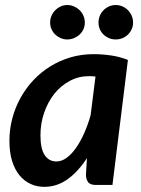

<svg xmlns="http://www.w3.org/2000/svg" viewBox="-20 -736 561 764"><path d="M17.5 0ZM427.5 0 489 -497.5C467 -506.2 444.4 -512.2 421.2 -515.5C398.1 -518.8 375 -520.5 352 -520.5C320 -520.5 289.6 -516.2 260.8 -507.8C231.9 -499.2 205.1 -487.3 180.2 -472C155.4 -456.7 133 -438.3 113 -417C93 -395.7 75.9 -372.2 61.8 -346.8C47.6 -321.2 36.7 -294 29 -265C21.3 -236 17.5 -206.2 17.5 -175.5C17.5 -144.8 21.1 -118.1 28.2 -95.2C35.4 -72.4 45.2 -53.4 57.8 -38.2C70.2 -23.1 84.9 -11.7 101.8 -4C118.6 3.7 136.7 7.5 156 7.5C190 7.5 221.2 -2.8 249.5 -23.2C277.8 -43.7 303.3 -71.7 326 -107L322 -41C322 -29.3 324.8 -19.6 330.2 -11.8C335.8 -3.9 346.3 0 362 0ZM204.5 -93.5C184.8 -93.5 169.3 -101.8 158 -118.5C146.7 -135.2 141 -161.5 141 -197.5C141 -229.2 145.9 -259.2 155.8 -287.8C165.6 -316.2 179.1 -341.2 196.2 -362.8C213.4 -384.2 233.8 -401.3 257.5 -414C281.2 -426.7 306.8 -433 334.5 -433C342.5 -433 351 -432.5 360 -431.5L340.5 -277C333.2 -251.3 324.5 -227.3 314.5 -205C304.5 -182.7 293.7 -163.2 282 -146.8C270.3 -130.2 257.9 -117.2 244.8 -107.8C231.6 -98.2 218.2 -93.5 204.5 -93.5ZM317.5 -646C317.5 -655.7 315.7 -664.8 312 -673.2C308.3 -681.8 303.2 -689.2 296.8 -695.5C290.2 -701.8 282.8 -706.8 274.2 -710.5C265.8 -714.2 256.8 -716 247.5 -716C238.5 -716 229.9 -714.2 221.8 -710.5C213.6 -706.8 206.3 -701.8 200 -695.5C193.7 -689.2 188.7 -681.8 185 -673.2C181.3 -664.8 179.5 -655.7 179.5 -646C179.5 -636.7 181.3 -627.9 185 -619.8C188.7 -611.6 193.7 -604.5 200 -598.5C206.3 -592.5 213.6 -587.8 221.8 -584.2C229.9 -580.8 238.5 -579 247.5 -579C256.8 -579 265.8 -580.8 274.2 -584.2C282.8 -587.8 290.2 -592.5 296.8 -598.5C303.2 -604.5 308.3 -611.6 312 -619.8C315.7 -627.9 317.5 -636.7 317.5 -646ZM509.5 -646C509.5 -655.7 507.7 -664.8 504 -673.2C500.3 -681.8 495.4 -689.2 489.2 -695.5C483.1 -701.8 475.8 -706.8 467.2 -710.5C458.8 -714.2 449.8 -716 440.5 -716C430.8 -716 421.9 -714.2 413.8 -710.5C405.6 -706.8 398.3 -701.8 392 -695.5C385.7 -689.2 380.8 -681.8 377.2 -673.2C373.8 -664.8 372 -655.7 372 -646C372 -636.7 373.8 -627.9 377.2 -619.8C380.8 -611.6 385.7 -604.5 392 -598.5C398.3 -592.5 405.6 -587.8 413.8 -584.2C421.9 -580.8 430.8 -579 440.5 -579C449.8 -579 458.8 -580.8 467.2 -584.2C475.8 -587.8 483.1 -592.5 489.2 -598.5C495.4 -604.5 500.3 -611.6 504 -619.8C507.7 -627.9 509.5 -636.7 509.5 -646Z"/></svg>

Font: Lato
Style: Bold Italic
Weight: 700
Italic angle: -7°
Designer: Lukasz Dziedzic
Foundry: tyPoland Lukasz Dziedzic
Version: Version 2.007; 2014-02-27